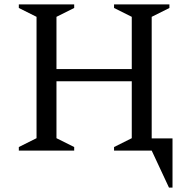

<svg xmlns="http://www.w3.org/2000/svg" viewBox="-20 -680 854 867"><path d="M65 0V-16L145 -56V-604L65 -644V-660H315V-644L235 -604V-368H575V-604L495 -644V-660H745V-644L665 -604V-55H759V167H743L665 0H495V-16L575 -56V-313H235V-56L315 -16V0Z"/></svg>

Font: Spectral SC
Style: Regular
Weight: 400
Designer: Jean-Baptiste Levee
Foundry: Production Type
Version: Version 2.001